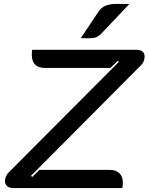

<svg xmlns="http://www.w3.org/2000/svg" viewBox="-20 -952 752 972"><path d="M5 -36Q5 -47 10 -58.5Q15 -70 22 -77L582 -639L576 -644L539 -608H209Q141 -608 141 -675Q141 -691 143 -700H670Q712 -700 712 -665Q712 -653 707.5 -642Q703 -631 695 -623L137 -62L143 -56L180 -92H535Q567 -92 584.5 -75Q602 -58 602 -27Q602 -15 599 0H47Q28 0 16.5 -9.5Q5 -19 5 -36ZM480 -895Q505 -932 567 -932H635L492 -781Q479 -768 465.5 -763Q452 -758 424 -758Q403 -758 389 -759Z"/></svg>

Font: K2D Medium
Style: Italic
Weight: 500
Italic angle: -10°
Designer: Katatrad Aksorn Co.,Ltd.
Foundry: Cadson Demak Co.,Ltd.
Version: Version 1.000; ttfautohint (v1.6)